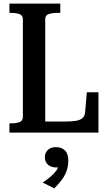

<svg xmlns="http://www.w3.org/2000/svg" viewBox="-20 -730 590 1057"><path d="M312 -710H32V-659H42Q70 -659 88 -652Q106 -645 106 -624V-87Q106 -65 88 -58Q70 -51 42 -51H32V0H522V-222H458L449 -117Q448 -94 436.5 -82Q425 -70 401.5 -65.5Q378 -61 340 -61H229V-625Q229 -646 248 -652.5Q267 -659 295 -659H312ZM279 307 215 275Q239 259 258.5 242.5Q278 226 290.5 208.5Q303 191 304 173L318 186Q312 190 305 191Q298 192 291 192Q261 192 244 176.5Q227 161 227 136Q227 111 243.5 95.5Q260 80 287 80Q319 80 337.5 98Q356 116 356 154Q356 183 347.5 208.5Q339 234 321.5 258Q304 282 279 307Z"/></svg>

Font: Roboto Serif 28pt Condensed Medium
Style: Regular
Weight: 500
Width: 3
Designer: Greg Gazdowicz
Foundry: Commercial Type
Version: Version 1.008